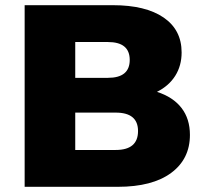

<svg xmlns="http://www.w3.org/2000/svg" viewBox="-20 -720 784 740"><path d="M712 -200Q712 -107 639.5 -53.5Q567 0 434 0H75V-700H415Q541 -700 610.5 -652.5Q680 -605 680 -518Q680 -467 655.5 -428Q631 -389 585 -366Q647 -346 679.5 -304Q712 -262 712 -200ZM270 -420H396Q480 -420 480 -489Q480 -558 396 -558H270ZM512 -215Q512 -286 426 -286H270V-142H426Q512 -142 512 -215Z"/></svg>

Font: CMG Sans ExtraBold
Style: Regular
Weight: 800
Designer: Julieta Ulanovsky
Foundry: Julieta Ulanovsky
Version: Version 7.200